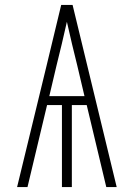

<svg xmlns="http://www.w3.org/2000/svg" viewBox="-20 -755 540 775"><path d="M49 0 168 -490 227 -735H273L451 0H409L330 -331H270V0H230V-331H170L91 0ZM321 -367 292 -490Q281 -534 270.5 -578Q260 -622 250 -667Q240 -622 229.5 -578Q219 -534 208 -490L179 -367Z"/></svg>

Font: Iosevka SS04 Extralight
Style: Regular
Weight: 200
Monospace: yes
Designer: Belleve Invis
Foundry: Belleve Invis
Version: Version 19.0.0; ttfautohint (v1.8.4)